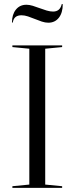

<svg xmlns="http://www.w3.org/2000/svg" viewBox="-20 -910 361 930"><path d="M40 -682V-690H281V-682L199 -674V-16L281 -8V0H40V-8L122 -16V-674ZM38 -801Q38 -840 57 -863.5Q76 -887 108 -887Q122 -887 138.5 -882Q155 -877 172 -870.5Q189 -864 206 -859Q223 -854 237 -854Q271 -854 279 -890H284Q284 -848 265 -824Q246 -800 214 -800Q199 -800 182.5 -805.5Q166 -811 149 -818Q132 -825 115.5 -830.5Q99 -836 84 -836Q47 -836 42 -801Z"/></svg>

Font: Libre Caslon Display
Style: Regular
Weight: 400
Designer: Pablo Impallari, Rodrigo Fuenzalida
Foundry: Pablo Impallari, Rodrigo Fuenzalida
Version: Version 1.002; ttfautohint (v1.5)